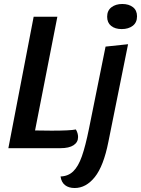

<svg xmlns="http://www.w3.org/2000/svg" viewBox="-20 -744 708 964"><path d="M156 -89 239 -88Q332 -88 361 -94Q372 -75 372 -56Q372 -30 349.5 -15Q327 0 283 0H22L149 -660H268ZM668 -662Q668 -631 646.5 -614.5Q625 -598 591 -598Q558 -598 538 -614Q518 -630 518 -660Q518 -691 539.5 -707.5Q561 -724 594 -724Q627 -724 647.5 -708Q668 -692 668 -662ZM355 200Q325 200 306.5 185.5Q288 171 284 142Q322 141 347.5 116.5Q373 92 391 41Q409 -10 427 -99L510 -510L623 -522L524 -31Q500 90 456 145Q412 200 355 200Z"/></svg>

Font: Sansita
Style: Italic
Weight: 400
Italic angle: -11°
Designer: Pablo Cosgaya
Foundry: Omnibus-Type
Version: Version 1.006